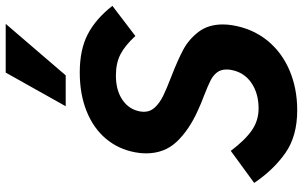

<svg xmlns="http://www.w3.org/2000/svg" viewBox="-210 -816 1036 656"><g transform="rotate(-90 308.0 -488.0)"><path d="M265.5 -122.5Q317.5 -122.5 353.8 -147.8Q390 -173 397.5 -218.5Q398.5 -223.5 398.5 -232.5Q398.5 -252 388.2 -265Q378 -278 361.2 -286.5Q344.5 -295 311.5 -308Q283 -318.5 259.5 -329.5Q192.5 -359.5 152.2 -401.8Q112 -444 112 -507.5Q112 -526 115.5 -543.5Q126 -601 161.8 -643.8Q197.5 -686.5 255.8 -710Q314 -733.5 388.5 -733.5Q466.5 -733.5 519.2 -706Q572 -678.5 616 -622L513 -543.5Q481.5 -578 451.2 -594Q421 -610 378 -610Q327.5 -610 294.5 -587.5Q261.5 -565 255 -526Q254 -518 254 -515Q254 -492.5 269.5 -476.2Q285 -460 308.5 -448.5Q332 -437 373.5 -421Q430.5 -399 466 -380Q501.5 -361 527 -327.8Q552.5 -294.5 552.5 -244.5Q552.5 -228.5 549.5 -210.5Q538 -143 498 -93.2Q458 -43.5 396 -17Q334 9.5 259.5 9.5Q171 9.5 113.5 -30.8Q56 -71 11 -137.5L120.5 -217.5Q157.5 -168.5 190.8 -145.5Q224 -122.5 265.5 -122.5ZM273 -781.5 388 -986.5H554.5L378.5 -781.5Z"/></g></svg>

Font: JuliaMono ExtraBoldItalic
Style: Regular
Weight: 800
Italic angle: -9°
Monospace: yes
Designer: cormullion
Foundry: corm
Version: Version 0.049; ttfautohint (v1.8.4)